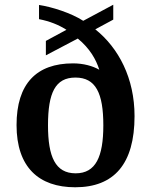

<svg xmlns="http://www.w3.org/2000/svg" viewBox="-20 -782 639 812"><path d="M298 10C462 10 549 -88 549 -291C549 -451 482 -579 383 -658L459 -699V-762L332 -694C281 -727 199 -753 145 -761V-701C191 -692 228 -677 261 -656L174 -609V-548L309 -619C360 -577 386 -531 400 -487C372 -503 333 -514 289 -514C134 -514 50 -428 50 -253C50 -75 144 10 298 10ZM300 -49C214 -49 183 -119 183 -252C183 -390 214 -454 299 -454C385 -454 417 -388 417 -252C417 -119 385 -49 300 -49Z"/></svg>

Font: Noto Serif Tamil SemiBold
Style: Regular
Weight: 600
Designer: Indian Type Foundry, Tom Grace, and the Monotype Design Team
Foundry: Monotype Imaging Inc.
Version: Version 2.004